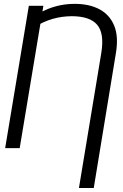

<svg xmlns="http://www.w3.org/2000/svg" viewBox="-20 -757 627 981"><path d="M459 203.6H383.3L497.6 -486.8Q513.7 -585.4 477.1 -629.6Q440.4 -673.8 347.2 -674.3Q294.4 -673.8 248 -660.2Q201.7 -646.5 163.1 -622.1L169.4 -683.6Q194.3 -698.7 224.9 -711.2Q255.4 -723.6 290 -730.5Q324.7 -737.3 362.3 -737.3Q435.5 -737.3 487.5 -710Q539.6 -682.6 563 -627Q586.4 -571.3 572.3 -486.3ZM201.7 -727.5 80.6 0H6.3L127.4 -727.5Z"/></svg>

Font: Inter 17pt Light
Style: Italic
Weight: 300
Italic angle: -9.3988°
Version: Version 4.001;git-66647c0bb